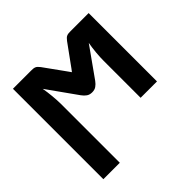

<svg xmlns="http://www.w3.org/2000/svg" viewBox="-169 -687 1024 1024"><g transform="rotate(-45 343.0 -175.0)"><path d="M628 -515.5V0H504.5V-278Q504.5 -291.5 505.2 -307.2Q506 -323 507.5 -339.2Q509 -355.5 511.2 -371.8Q513.5 -388 516 -402.5L397 -235Q386.5 -220.5 374 -211.8Q361.5 -203 342.5 -203Q324 -203 311.5 -211.8Q299 -220.5 288.5 -235L169 -403Q171.5 -388.5 173.8 -372.2Q176 -356 177.5 -339.5Q179 -323 180 -307.2Q181 -291.5 181 -278V166.5H57V-515.5H194Q203.5 -515.5 210.2 -514.8Q217 -514 222.8 -511.5Q228.5 -509 233.2 -504.2Q238 -499.5 244 -492L318.5 -388.5Q325.5 -379 331 -371Q336.5 -363 342 -355.5Q347.5 -362.5 353.8 -371Q360 -379.5 367.5 -390L441.5 -492Q447.5 -499.5 452.2 -504.2Q457 -509 462.8 -511.5Q468.5 -514 475.2 -514.8Q482 -515.5 491.5 -515.5Z"/></g></svg>

Font: Lato 2
Style: Regular
Weight: 800
Designer: Lukasz Dziedzic with Adam Twardoch and Botio Nikoltchev
Foundry: tyPoland Lukasz Dziedzic
Version: Version 2.015; 2015-08-06; http://www.latofonts.com/